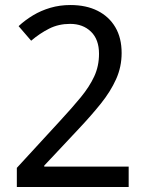

<svg xmlns="http://www.w3.org/2000/svg" viewBox="-20 -744 591 764"><path d="M47 -76 218 -262Q267 -315 301.5 -357Q336 -399 355 -440Q374 -481 374 -530Q374 -587 342 -618Q310 -649 259 -649Q213 -649 175.5 -630Q138 -611 104 -582L54 -640Q80 -664 111.5 -683Q143 -702 180.5 -713Q218 -724 260 -724Q323 -724 368.5 -701Q414 -678 439 -635.5Q464 -593 464 -533Q464 -478 442 -429Q420 -380 381.5 -332Q343 -284 293 -231L156 -85V-81H492V0H47Z"/></svg>

Font: hexumalayalam05
Style: Book
Weight: 400
Designer: Jelle Bosma - Monotype Design Team
Foundry: Monotype Imaging Inc.
Version: Version 2.003